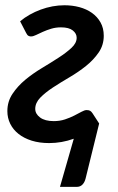

<svg xmlns="http://www.w3.org/2000/svg" viewBox="-20 -537 450 730"><path d="M225 -517Q255 -517 282 -509.8Q309 -502.5 329.5 -488Q350 -473.5 362.2 -451.8Q374.5 -430 374.5 -401Q374.5 -365.5 355.2 -337.5Q336 -309.5 307 -286.2Q278 -263 244.2 -243.2Q210.5 -223.5 181.5 -204.5Q152.5 -185.5 133.2 -165.8Q114 -146 114 -123Q114 -104 132.5 -90.2Q151 -76.5 184.5 -76.5Q207.5 -76.5 227 -83Q246.5 -89.5 262.2 -97.5Q278 -105.5 289.8 -112Q301.5 -118.5 309.5 -118.5Q317.5 -118.5 322.5 -115.8Q327.5 -113 332 -106L357 -67.5L305.5 141.5Q302 156 293.5 164.8Q285 173.5 272 173.5H208L260.5 -9.5Q214.5 7 167 7Q130 7 100.5 -2.2Q71 -11.5 50.5 -27.8Q30 -44 19 -66.2Q8 -88.5 8 -114.5Q8 -151 27.5 -180.2Q47 -209.5 76.2 -233.8Q105.5 -258 139.8 -278.5Q174 -299 203.2 -318Q232.5 -337 252 -355.2Q271.5 -373.5 271.5 -393.5Q271.5 -409.5 256.8 -421.2Q242 -433 212 -433Q192 -433 174.8 -427.8Q157.5 -422.5 143 -416Q128.5 -409.5 117.2 -404Q106 -398.5 98.5 -398.5Q94 -398 88.8 -400.5Q83.5 -403 79.5 -411.5L56.5 -456Q73 -470 93 -481.2Q113 -492.5 134.8 -500.5Q156.5 -508.5 179.5 -512.8Q202.5 -517 225 -517Z"/></svg>

Font: Lato Semibold
Style: Italic
Weight: 600
Italic angle: -7°
Designer: Lukasz Dziedzic
Foundry: tyPoland Lukasz Dziedzic
Version: Version 2.006; 2014-01-15